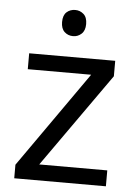

<svg xmlns="http://www.w3.org/2000/svg" viewBox="-53 -778 576 818"><g transform="rotate(5 235.0 -368.5)"><path d="M431 0H39V-58L327 -468H56V-536H424V-470L140 -68H431ZM236 -737Q256 -737 271.5 -723.5Q287 -710 287 -681Q287 -653 271.5 -639Q256 -625 236 -625Q214 -625 199 -639Q184 -653 184 -681Q184 -710 199 -723.5Q214 -737 236 -737Z"/></g></svg>

Font: Noto Sans Bamum
Style: Regular
Weight: 400
Designer: Monotype Design Team
Foundry: Monotype Imaging Inc.
Version: Version 2.001